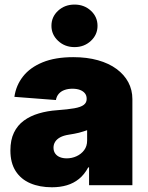

<svg xmlns="http://www.w3.org/2000/svg" viewBox="-20 -791 634 820"><path d="M201.7 8.8Q149.4 8.8 109.4 -8.3Q69.3 -25.4 46.9 -60.3Q24.4 -95.2 24.4 -148.4Q24.4 -193.4 39.6 -224.6Q54.7 -255.9 82 -275.9Q109.4 -295.9 145.8 -306.6Q182.1 -317.4 224.1 -320.3Q270 -323.7 297.6 -328.6Q325.2 -333.5 337.6 -343Q350.1 -352.5 350.1 -367.7V-369.6Q350.1 -383.3 342.5 -392.6Q335 -401.9 321.5 -407Q308.1 -412.1 289.1 -412.1Q270.5 -412.1 255.6 -406.7Q240.7 -401.4 231.2 -390.6Q221.7 -379.9 218.8 -363.8L41.5 -377.4Q48.3 -426.3 78.4 -464.6Q108.4 -502.9 162.1 -524.9Q215.8 -546.9 293 -546.9Q351.6 -546.9 398.4 -533.7Q445.3 -520.5 478 -496.3Q510.7 -472.2 528.1 -439.5Q545.4 -406.7 545.4 -367.7V0H360.4V-76.2H356.9Q340.3 -45.4 317.4 -26.9Q294.4 -8.3 265.6 0.2Q236.8 8.8 201.7 8.8ZM265.1 -114.7Q287.1 -114.7 306.9 -123.8Q326.7 -132.8 339.4 -149.7Q352.1 -166.5 352.1 -190.9V-234.9Q344.2 -232.4 335.7 -229.5Q327.1 -226.6 317.1 -224.1Q307.1 -221.7 296.6 -219.7Q286.1 -217.8 273.9 -215.8Q251.5 -212.4 237.1 -204.6Q222.7 -196.8 215.6 -185.5Q208.5 -174.3 208.5 -160.2Q208.5 -145.5 215.8 -135.3Q223.1 -125 235.8 -119.9Q248.5 -114.7 265.1 -114.7ZM298.3 -589.8Q256.8 -589.8 228.3 -616.5Q199.7 -643.1 199.7 -680.7Q199.7 -719.2 228.3 -745.4Q256.8 -771.5 298.3 -771.5Q339.4 -771.5 367.9 -745.4Q396.5 -719.2 396.5 -680.7Q396.5 -642.6 367.9 -616.2Q339.4 -589.8 298.3 -589.8Z"/></svg>

Font: Inter 18pt Black
Style: Regular
Weight: 900
Designer: Rasmus Andersson
Foundry: rsms
Version: Version 4.001;git-66647c0bb